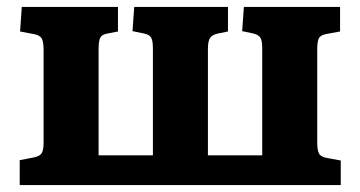

<svg xmlns="http://www.w3.org/2000/svg" viewBox="-20 -535 1041 555"><path d="M37 0V-72L78 -80Q94 -83 100 -91.5Q106 -100 106 -122V-390Q106 -415 100.5 -424Q95 -433 80 -436L38 -444L43 -515H321V-444L290 -438Q274 -435 269.5 -425.5Q265 -416 265 -392V-86H422V-395Q422 -417 417 -426Q412 -435 397 -438L363 -445L368 -515H639V-444L609 -438Q593 -434 587 -425Q581 -416 581 -393V-86H738V-395Q738 -417 733 -425.5Q728 -434 713 -438L680 -445L685 -515H963V-444L925 -437Q907 -434 902 -425Q897 -416 897 -393V-123Q897 -100 902.5 -90.5Q908 -81 927 -78L965 -71V0Z"/></svg>

Font: Literata
Style: Bold
Weight: 700
Designer: Latin by Veronika Burian and Jose Scaglione. Greek by Irene Vlachou. Cyrillic by Vera Evstafieva.
Foundry: TypeTogether
Version: Version 3.103; ttfautohint (v1.8.4.7-5d5b);gftools[0.9.29]